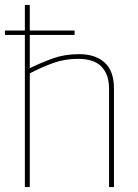

<svg xmlns="http://www.w3.org/2000/svg" viewBox="-25 -760 559 780"><path d="M76 0V-618H-5V-636H76V-740H96V-636H278V-618H96V-483Q145 -507 192 -523.5Q239 -540 296 -540Q363 -540 400.5 -505.5Q438 -471 438 -401V0H418V-401Q418 -457 387.5 -489Q357 -521 292 -521Q239 -521 192.5 -504.5Q146 -488 96 -462V0Z"/></svg>

Font: Georama Thin
Style: Regular
Weight: 100
Designer: Jean-Baptiste Levee
Foundry: Production Type
Version: Version 1.000